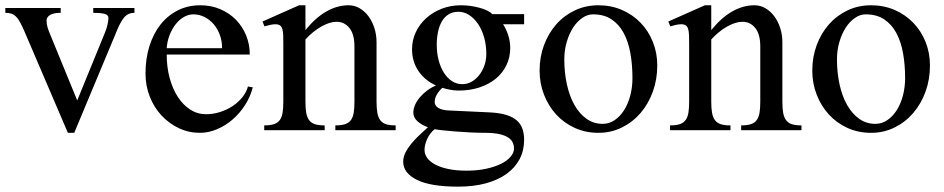

<svg xmlns="http://www.w3.org/2000/svg" viewBox="-20 -489 3544 721"><path d="M208 -459V-440.9Q181.6 -440.9 168.2 -432.9Q154.8 -424.8 154.8 -412.1Q154.8 -398.4 158.9 -385Q163.1 -371.6 169.9 -356L270 -111.8L374 -366.2Q380.9 -382.8 384 -397.5Q387.2 -412.1 387.2 -421.9Q387.2 -433.1 372.3 -437Q357.4 -440.9 330.1 -440.9V-459H484.9V-440.9Q461.9 -440.9 448.2 -425.8Q434.6 -410.6 421.9 -380.9L258.8 9.8H234.9L71.8 -371.1Q62.5 -392.6 54.9 -406.2Q47.4 -419.9 39.3 -427.5Q31.2 -435.1 21.7 -438Q12.2 -440.9 0 -440.9V-459Z M731 9.8Q688.5 9.8 651.4 -7.8Q614.3 -25.4 586.4 -55.4Q558.6 -85.4 542.5 -126Q526.4 -166.5 526.4 -212.9Q526.4 -268.6 541 -315.4Q555.7 -362.3 582.5 -396.5Q609.4 -430.7 647.5 -450Q685.5 -469.2 731.9 -469.2Q772.9 -469.2 807.1 -454.6Q841.3 -439.9 866 -414.8Q890.6 -389.6 904.3 -356Q918 -322.3 918 -284.2H606Q606 -237.8 616.9 -196.8Q627.9 -155.8 647.5 -125.5Q667 -95.2 694.1 -77.6Q721.2 -60.1 753.9 -60.1Q780.8 -60.1 806.6 -68.4Q832.5 -76.7 853.8 -90.8Q875 -105 890.1 -123.8Q905.3 -142.6 911.1 -164.1L929.2 -161.1Q920.4 -126 900.4 -94.7Q880.4 -63.5 853.5 -40.3Q826.7 -17.1 794.9 -3.7Q763.2 9.8 731 9.8ZM814 -308.1Q814 -334.5 805.7 -357.4Q797.4 -380.4 782.7 -397.7Q768.1 -415 748.3 -425Q728.5 -435.1 706.1 -435.1Q687.5 -435.1 670.2 -425Q652.8 -415 639.4 -397.7Q626 -380.4 616.9 -357.4Q607.9 -334.5 606 -308.1Z M1043.9 -323.2Q1043.9 -342.8 1043.5 -356.7Q1043 -370.6 1040.3 -379.9Q1037.6 -389.2 1031.5 -393.6Q1025.4 -397.9 1014.2 -397.9Q1006.3 -397.9 996.6 -396Q986.8 -394 973.1 -390.1L965.8 -408.2L1103 -469.2H1127V-376Q1165 -422.9 1205.8 -446Q1246.6 -469.2 1289.1 -469.2Q1311 -469.2 1330.1 -458.3Q1349.1 -447.3 1363.3 -428.5Q1377.4 -409.7 1385.7 -384.3Q1394 -358.9 1394 -330.1V-106.9Q1394 -82.5 1397 -65.7Q1399.9 -48.8 1407.7 -38.1Q1415.5 -27.3 1429.4 -22.7Q1443.4 -18.1 1465.8 -18.1V0H1239.3V-18.1Q1262.2 -18.1 1276.4 -22.9Q1290.5 -27.8 1298.1 -38.6Q1305.7 -49.3 1308.3 -66.2Q1311 -83 1311 -106.9V-314.9Q1311 -360.4 1292.2 -383.8Q1273.4 -407.2 1244.1 -407.2Q1231 -407.2 1216.3 -402.6Q1201.7 -397.9 1186.3 -389.2Q1170.9 -380.4 1155.8 -368.2Q1140.6 -356 1127 -340.8V-106.9Q1127 -82.5 1129.9 -65.7Q1132.8 -48.8 1140.6 -38.1Q1148.4 -27.3 1162.6 -22.7Q1176.8 -18.1 1199.2 -18.1V0H972.2V-18.1Q995.1 -18.1 1009.3 -22.9Q1023.4 -27.8 1031 -38.6Q1038.6 -49.3 1041.3 -66.2Q1043.9 -83 1043.9 -106.9Z M1948.2 -436V-397.9H1869.1Q1881.3 -379.4 1888.7 -356Q1896 -332.5 1896 -309.1Q1896 -273.4 1881.6 -243.9Q1867.2 -214.4 1841.6 -193.4Q1815.9 -172.4 1780.3 -160.6Q1744.6 -148.9 1702.1 -148.9Q1686.5 -148.9 1669.9 -152.1Q1653.3 -155.3 1641.1 -159.2Q1628.9 -148.4 1620.6 -134.3Q1612.3 -120.1 1612.3 -106Q1612.3 -92.3 1626.2 -83.7Q1640.1 -75.2 1665 -74.2L1820.3 -66.9Q1857.4 -64.9 1882.1 -57.1Q1906.7 -49.3 1921.4 -36.1Q1936 -22.9 1942.1 -4.6Q1948.2 13.7 1948.2 36.1Q1948.2 76.2 1931.2 108.6Q1914.1 141.1 1882.1 164.1Q1850.1 187 1804.2 199.5Q1758.3 211.9 1700.2 211.9Q1596.7 211.9 1545.4 186.3Q1494.1 160.6 1494.1 118.2Q1494.1 100.6 1502.7 83.7Q1511.2 66.9 1524.7 50.5Q1538.1 34.2 1554.7 18.6Q1571.3 2.9 1586.9 -11.2Q1563.5 -19.5 1547.9 -33.4Q1532.2 -47.4 1532.2 -66.9Q1532.2 -80.6 1538.8 -95.5Q1545.4 -110.4 1557.1 -124Q1568.8 -137.7 1584.2 -149.2Q1599.6 -160.6 1617.2 -168Q1574.7 -187.5 1551 -222.9Q1527.3 -258.3 1527.3 -304.2Q1527.3 -338.4 1541.5 -368.4Q1555.7 -398.4 1580.6 -420.9Q1605.5 -443.4 1638.9 -456.3Q1672.4 -469.2 1710.9 -469.2Q1730 -469.2 1748 -466.6Q1766.1 -463.9 1782 -459.5Q1797.9 -455.1 1810.1 -449Q1822.3 -442.9 1829.1 -436ZM1612.3 -3.9Q1593.8 11.2 1584 33.2Q1574.2 55.2 1574.2 74.2Q1574.2 89.8 1584 103.8Q1593.8 117.7 1613.5 128.4Q1633.3 139.2 1662.8 145.5Q1692.4 151.9 1731.9 151.9Q1773.4 151.9 1806.6 144.5Q1839.8 137.2 1862.8 125.5Q1885.7 113.8 1897.9 98.9Q1910.2 84 1910.2 68.8Q1910.2 38.1 1882.3 23.9Q1854.5 9.8 1806.2 9.8Q1775.9 9.8 1745.4 8.3Q1714.8 6.8 1688.2 4.6Q1661.6 2.4 1641.4 0.2Q1621.1 -2 1612.3 -3.9ZM1716.3 -172.9Q1733.9 -172.9 1750 -181.6Q1766.1 -190.4 1778.6 -205.8Q1791 -221.2 1798.6 -241.9Q1806.2 -262.7 1806.2 -286.1Q1806.2 -319.8 1797.9 -348.9Q1789.6 -377.9 1775.1 -399.2Q1760.7 -420.4 1741.7 -432.6Q1722.7 -444.8 1701.2 -444.8Q1680.2 -444.8 1664.8 -435.3Q1649.4 -425.8 1639.6 -409.2Q1629.9 -392.6 1625 -369.9Q1620.1 -347.2 1620.1 -320.8Q1620.1 -289.6 1627.2 -262.7Q1634.3 -235.8 1647 -215.8Q1659.7 -195.8 1677.2 -184.3Q1694.8 -172.9 1716.3 -172.9Z M2227.1 9.8Q2179.2 9.8 2138.7 -8.5Q2098.1 -26.9 2068.8 -58.8Q2039.6 -90.8 2022.9 -133.3Q2006.3 -175.8 2006.3 -224.1Q2006.3 -274.9 2022.9 -319.6Q2039.6 -364.3 2068.8 -397.5Q2098.1 -430.7 2138.7 -450Q2179.2 -469.2 2227.1 -469.2Q2274.9 -469.2 2315.4 -451.7Q2356 -434.1 2385.5 -403.6Q2415 -373 2431.6 -331.8Q2448.2 -290.5 2448.2 -243.2Q2448.2 -190.9 2431.6 -145Q2415 -99.1 2385.5 -64.7Q2356 -30.3 2315.4 -10.3Q2274.9 9.8 2227.1 9.8ZM2243.2 -23.9Q2267.6 -23.9 2288.1 -37.8Q2308.6 -51.8 2323.5 -75.2Q2338.4 -98.6 2346.7 -129.9Q2355 -161.1 2355 -195.8Q2355 -245.6 2347.2 -289.3Q2339.4 -333 2321.8 -365.5Q2304.2 -397.9 2276.1 -416.5Q2248 -435.1 2207 -435.1Q2186 -435.1 2166.5 -421.6Q2147 -408.2 2132.1 -385.3Q2117.2 -362.3 2108.2 -331.5Q2099.1 -300.8 2099.1 -266.1Q2099.1 -215.8 2108.9 -171.6Q2118.7 -127.4 2137.2 -94.7Q2155.8 -62 2182.4 -43Q2209 -23.9 2243.2 -23.9Z M2567.9 -323.2Q2567.9 -342.8 2567.4 -356.7Q2566.9 -370.6 2564.2 -379.9Q2561.5 -389.2 2555.4 -393.6Q2549.3 -397.9 2538.1 -397.9Q2530.3 -397.9 2520.5 -396Q2510.7 -394 2497.1 -390.1L2489.7 -408.2L2627 -469.2H2650.9V-376Q2689 -422.9 2729.7 -446Q2770.5 -469.2 2813 -469.2Q2835 -469.2 2854 -458.3Q2873 -447.3 2887.2 -428.5Q2901.4 -409.7 2909.7 -384.3Q2918 -358.9 2918 -330.1V-106.9Q2918 -82.5 2920.9 -65.7Q2923.8 -48.8 2931.6 -38.1Q2939.5 -27.3 2953.4 -22.7Q2967.3 -18.1 2989.7 -18.1V0H2763.2V-18.1Q2786.1 -18.1 2800.3 -22.9Q2814.5 -27.8 2822 -38.6Q2829.6 -49.3 2832.3 -66.2Q2835 -83 2835 -106.9V-314.9Q2835 -360.4 2816.2 -383.8Q2797.4 -407.2 2768.1 -407.2Q2754.9 -407.2 2740.2 -402.6Q2725.6 -397.9 2710.2 -389.2Q2694.8 -380.4 2679.7 -368.2Q2664.6 -356 2650.9 -340.8V-106.9Q2650.9 -82.5 2653.8 -65.7Q2656.7 -48.8 2664.6 -38.1Q2672.4 -27.3 2686.5 -22.7Q2700.7 -18.1 2723.1 -18.1V0H2496.1V-18.1Q2519 -18.1 2533.2 -22.9Q2547.4 -27.8 2554.9 -38.6Q2562.5 -49.3 2565.2 -66.2Q2567.9 -83 2567.9 -106.9Z M3251 9.8Q3203.1 9.8 3162.6 -8.5Q3122.1 -26.9 3092.8 -58.8Q3063.5 -90.8 3046.9 -133.3Q3030.3 -175.8 3030.3 -224.1Q3030.3 -274.9 3046.9 -319.6Q3063.5 -364.3 3092.8 -397.5Q3122.1 -430.7 3162.6 -450Q3203.1 -469.2 3251 -469.2Q3298.8 -469.2 3339.4 -451.7Q3379.9 -434.1 3409.4 -403.6Q3439 -373 3455.6 -331.8Q3472.2 -290.5 3472.2 -243.2Q3472.2 -190.9 3455.6 -145Q3439 -99.1 3409.4 -64.7Q3379.9 -30.3 3339.4 -10.3Q3298.8 9.8 3251 9.8ZM3267.1 -23.9Q3291.5 -23.9 3312 -37.8Q3332.5 -51.8 3347.4 -75.2Q3362.3 -98.6 3370.6 -129.9Q3378.9 -161.1 3378.9 -195.8Q3378.9 -245.6 3371.1 -289.3Q3363.3 -333 3345.7 -365.5Q3328.1 -397.9 3300 -416.5Q3272 -435.1 3231 -435.1Q3210 -435.1 3190.4 -421.6Q3170.9 -408.2 3156 -385.3Q3141.1 -362.3 3132.1 -331.5Q3123 -300.8 3123 -266.1Q3123 -215.8 3132.8 -171.6Q3142.6 -127.4 3161.1 -94.7Q3179.7 -62 3206.3 -43Q3232.9 -23.9 3267.1 -23.9Z"/></svg>

Font: Tunjung putih
Style: Regular
Weight: 400
Designer: R.S. Wihananto
Foundry: R.S. Wihananto
Version: Version 2.0.1